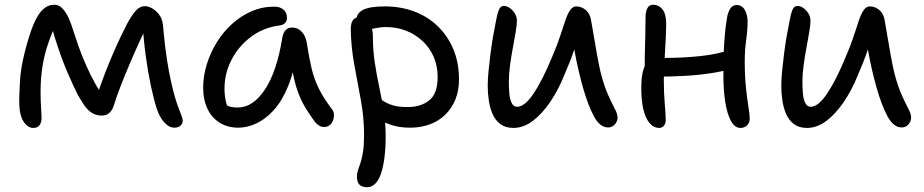

<svg xmlns="http://www.w3.org/2000/svg" viewBox="-20 -528 3893 809"><path d="M120 11Q96 11 78.5 -17Q61 -45 61 -101Q61 -128 64 -183.5Q67 -239 83 -303Q102 -379 120.5 -423.5Q139 -468 160.5 -488Q182 -508 209 -508Q229 -508 244 -491.5Q259 -475 269.5 -451.5Q280 -428 286 -407Q297 -373 311 -333Q325 -293 343 -252.5Q361 -212 381 -176Q401 -140 422 -115L383 -107Q401 -164 423 -221Q445 -278 468.5 -330Q492 -382 513 -423Q536 -466 553 -484Q570 -502 590 -502Q602 -502 614 -496.5Q626 -491 634 -484Q647 -473 656.5 -457Q666 -441 668 -409Q674 -337 683 -279.5Q692 -222 701 -183Q717 -111 733.5 -70.5Q750 -30 750 -20Q750 -7 740.5 1.5Q731 10 715 10Q692 10 671.5 -13Q651 -36 640 -72Q628 -109 616 -165Q604 -221 594.5 -289.5Q585 -358 581 -431L609 -438Q591 -403 570.5 -358.5Q550 -314 529.5 -266Q509 -218 490.5 -171Q472 -124 459 -82Q453 -63 440.5 -52Q428 -41 409 -41Q385 -41 367 -52.5Q349 -64 335 -84.5Q321 -105 307 -130Q300 -144 288 -169.5Q276 -195 262.5 -227Q249 -259 236 -295Q223 -331 212 -366.5Q201 -402 194 -433L223 -441Q199 -392 183 -345Q167 -298 159 -248.5Q151 -199 151 -142Q151 -103 153 -74Q155 -45 155 -30Q155 -13 147 -1Q139 11 120 11Z M984 10Q939 10 905.5 -11Q872 -32 854 -70Q836 -108 836 -159Q836 -207 851 -256Q866 -305 893 -349Q920 -393 957.5 -427Q995 -461 1040 -480.5Q1085 -500 1136 -500Q1159 -500 1174 -488Q1189 -476 1189 -452Q1189 -440 1181.5 -431.5Q1174 -423 1159 -421Q1089 -412 1036.5 -372Q984 -332 955 -275Q926 -218 926 -156Q926 -127 931 -103.5Q936 -80 953 -43L901 -112Q924 -89 939.5 -82Q955 -75 982 -75Q1046 -75 1096.5 -151Q1147 -227 1170 -372Q1174 -391 1184 -401.5Q1194 -412 1211 -412Q1235 -412 1252 -393.5Q1269 -375 1273 -345Q1282 -287 1292.5 -241.5Q1303 -196 1323 -155.5Q1343 -115 1377 -70Q1386 -60 1387 -47Q1388 -34 1383.5 -21.5Q1379 -9 1369.5 -1Q1360 7 1347 7Q1333 7 1324 1Q1315 -5 1307 -14Q1288 -41 1271 -67.5Q1254 -94 1240 -128.5Q1226 -163 1216 -210.5Q1206 -258 1202 -323L1235 -324Q1221 -232 1195 -167.5Q1169 -103 1134 -64.5Q1099 -26 1060.5 -8Q1022 10 984 10Z M1708 10Q1659 10 1621 -4Q1583 -18 1560.5 -39.5Q1538 -61 1538 -86Q1538 -98 1544 -107Q1550 -116 1564 -116Q1574 -116 1583 -110Q1592 -104 1605 -96.5Q1618 -89 1639.5 -83Q1661 -77 1698 -77Q1754 -77 1789 -105.5Q1824 -134 1824 -203Q1824 -251 1807 -289.5Q1790 -328 1759.5 -356Q1729 -384 1690 -399Q1651 -414 1606 -414Q1583 -414 1561 -409Q1539 -404 1523 -404Q1511 -404 1501.5 -409.5Q1492 -415 1487 -425Q1482 -435 1482 -445Q1482 -472 1510 -486.5Q1538 -501 1602 -501Q1668 -501 1724.5 -480Q1781 -459 1823.5 -418.5Q1866 -378 1890 -321Q1914 -264 1914 -193Q1914 -147 1899 -109.5Q1884 -72 1856.5 -45Q1829 -18 1791 -4Q1753 10 1708 10ZM1526 261Q1514 261 1504 256.5Q1494 252 1489 242Q1484 232 1484 217Q1484 202 1488.5 189Q1493 176 1499 158Q1505 140 1509.5 112Q1514 84 1514 40Q1514 -33 1500.5 -106Q1487 -179 1473 -254.5Q1459 -330 1458 -406Q1458 -431 1467.5 -443.5Q1477 -456 1495 -456Q1511 -456 1523.5 -445.5Q1536 -435 1543.5 -417.5Q1551 -400 1551 -379Q1551 -319 1559 -265.5Q1567 -212 1578 -161Q1589 -110 1597 -59Q1605 -8 1605 46Q1605 95 1600 135Q1595 175 1585.5 203Q1576 231 1561 246Q1546 261 1526 261Z M2143 11Q2110 11 2088.5 -5Q2067 -21 2055.5 -47.5Q2044 -74 2039.5 -105.5Q2035 -137 2035 -167Q2035 -193 2038.5 -229Q2042 -265 2047 -304Q2052 -343 2058 -377Q2064 -411 2068 -430Q2074 -465 2081 -484Q2088 -503 2102 -503Q2116 -503 2128.5 -494Q2141 -485 2149.5 -471Q2158 -457 2158 -440Q2158 -424 2153 -394Q2148 -364 2141 -327Q2134 -290 2129 -252.5Q2124 -215 2124 -185Q2124 -160 2126 -135Q2128 -110 2136 -94Q2144 -78 2159 -78Q2191 -78 2229 -135Q2267 -192 2308 -292Q2327 -336 2339.5 -374Q2352 -412 2361.5 -440.5Q2371 -469 2382 -485Q2393 -501 2408 -501Q2431 -501 2449 -485Q2467 -469 2471 -440Q2476 -411 2482.5 -373Q2489 -335 2496 -295.5Q2503 -256 2511 -222Q2526 -164 2542.5 -127.5Q2559 -91 2570.5 -69.5Q2582 -48 2582 -34Q2582 -22 2576.5 -12Q2571 -2 2562 3.5Q2553 9 2542 9Q2508 9 2483 -37Q2458 -83 2436 -160Q2426 -196 2416.5 -237Q2407 -278 2400 -319Q2393 -360 2389 -395H2423Q2413 -359 2398.5 -315.5Q2384 -272 2357 -210Q2333 -150 2299 -99.5Q2265 -49 2225.5 -19Q2186 11 2143 11Z M2758 11Q2734 11 2716.5 -10Q2699 -31 2690.5 -68.5Q2682 -106 2682 -157Q2682 -192 2686.5 -216Q2691 -240 2699.5 -254.5Q2708 -269 2720 -275Q2730 -281 2745.5 -282.5Q2761 -284 2783 -284Q2856 -284 2929.5 -291.5Q3003 -299 3067 -321L3099 -252Q3051 -232 2991 -222Q2931 -212 2868.5 -208.5Q2806 -205 2748 -205L2696 -214Q2696 -254 2697 -296.5Q2698 -339 2699 -380Q2700 -421 2700 -455Q2700 -478 2707.5 -493Q2715 -508 2731 -508Q2756 -508 2771.5 -488.5Q2787 -469 2787 -427Q2787 -405 2785.5 -374Q2784 -343 2782 -309Q2780 -275 2778.5 -244.5Q2777 -214 2777 -194Q2777 -136 2781 -90.5Q2785 -45 2785 -22Q2785 -8 2777.5 1.5Q2770 11 2758 11ZM3100 11Q3076 11 3060 -18Q3044 -47 3036 -97.5Q3028 -148 3028 -209Q3028 -305 3032.5 -361.5Q3037 -418 3043 -451Q3046 -473 3056 -490Q3066 -507 3084 -507Q3106 -507 3118 -486.5Q3130 -466 3130 -437Q3130 -401 3124 -359Q3118 -317 3118 -268Q3118 -208 3123 -159.5Q3128 -111 3133.5 -78Q3139 -45 3139 -29Q3139 -11 3128 0Q3117 11 3100 11Z M3380 11Q3347 11 3325.5 -5Q3304 -21 3292.5 -47.5Q3281 -74 3276.5 -105.5Q3272 -137 3272 -167Q3272 -193 3275.5 -229Q3279 -265 3284 -304Q3289 -343 3295 -377Q3301 -411 3305 -430Q3311 -465 3318 -484Q3325 -503 3339 -503Q3353 -503 3365.5 -494Q3378 -485 3386.5 -471Q3395 -457 3395 -440Q3395 -424 3390 -394Q3385 -364 3378 -327Q3371 -290 3366 -252.5Q3361 -215 3361 -185Q3361 -160 3363 -135Q3365 -110 3373 -94Q3381 -78 3396 -78Q3428 -78 3466 -135Q3504 -192 3545 -292Q3564 -336 3576.5 -374Q3589 -412 3598.5 -440.5Q3608 -469 3619 -485Q3630 -501 3645 -501Q3668 -501 3686 -485Q3704 -469 3708 -440Q3713 -411 3719.5 -373Q3726 -335 3733 -295.5Q3740 -256 3748 -222Q3763 -164 3779.5 -127.5Q3796 -91 3807.5 -69.5Q3819 -48 3819 -34Q3819 -22 3813.5 -12Q3808 -2 3799 3.5Q3790 9 3779 9Q3745 9 3720 -37Q3695 -83 3673 -160Q3663 -196 3653.5 -237Q3644 -278 3637 -319Q3630 -360 3626 -395H3660Q3650 -359 3635.5 -315.5Q3621 -272 3594 -210Q3570 -150 3536 -99.5Q3502 -49 3462.5 -19Q3423 11 3380 11Z"/></svg>

Font: Shantell Sans Light
Style: Regular
Weight: 400
Version: Version 1.011;[c5ecc13dd]